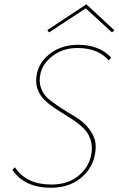

<svg xmlns="http://www.w3.org/2000/svg" viewBox="-20 -873 556 900"><path d="M385 -853 516 -731 505 -721 382 -834 210 -721 202 -732ZM346 -663Q446 -663 501 -603L490 -590Q439 -648 343 -648Q277 -648 229 -612.5Q181 -577 170 -529Q161 -491 172.5 -459.5Q184 -428 209.5 -407.5Q235 -387 267.5 -366Q300 -345 331.5 -326.5Q363 -308 388 -280.5Q413 -253 423.5 -220.5Q434 -188 423 -139Q407 -75 353 -34Q299 7 218 7Q95 7 38 -77L50 -89Q103 -8 221 -8Q295 -8 344 -46Q393 -84 406 -140Q416 -182 405 -216.5Q394 -251 369.5 -274Q345 -297 313 -317.5Q281 -338 249 -358Q217 -378 192 -401Q167 -424 155.5 -457.5Q144 -491 154 -532Q167 -587 219.5 -625Q272 -663 346 -663Z"/></svg>

Font: EauTestInfant Thin
Style: Italic
Weight: 250
Italic angle: -12°
Designer: Christian Thalmann (Catharsis Fonts)
Version: Version 0.001;PS 000.001;hotconv 1.0.88;makeotf.lib2.5.64775